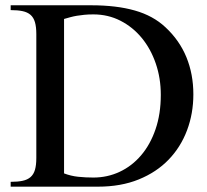

<svg xmlns="http://www.w3.org/2000/svg" viewBox="-20 -700 777 720"><path d="M116.2 -571.8Q116.2 -599.1 111.1 -616.7Q106 -634.3 94.5 -644.3Q83 -654.3 64.7 -658.2Q46.4 -662.1 20 -662.1V-680.2H321.8Q417 -680.2 485.6 -660.6Q554.2 -641.1 600.1 -598.1Q652.8 -549.3 679 -485.6Q705.1 -421.9 705.1 -346.2Q705.1 -274.4 681.4 -211.4Q657.7 -148.4 612.3 -101.3Q566.9 -54.2 500.2 -27.1Q433.6 0 347.2 0H20V-18.1Q46.4 -18.1 64.7 -22Q83 -25.9 94.5 -35.9Q106 -45.9 111.1 -63.2Q116.2 -80.6 116.2 -107.9ZM220.2 -49.8Q245.6 -40 273.2 -37.1Q300.8 -34.2 330.1 -34.2Q382.8 -34.2 428.7 -55.7Q474.6 -77.1 509 -117.4Q543.5 -157.7 563.2 -215.1Q583 -272.5 583 -344.2Q583 -406.7 564.2 -461.7Q545.4 -516.6 511.7 -557.6Q478 -598.6 431.6 -622.3Q385.3 -646 330.1 -646Q311 -646 296.1 -644.5Q281.2 -643.1 268.3 -640.9Q255.4 -638.7 243.7 -635.5Q231.9 -632.3 220.2 -628.9Z"/></svg>

Font: Chandrasa
Style: Regular
Weight: 400
Designer: R.S. Wihananto
Foundry: R.S. Wihananto
Version: Version 2.0.1